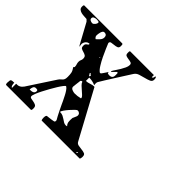

<svg xmlns="http://www.w3.org/2000/svg" viewBox="-149 -1019 1298 1298"><g transform="rotate(45 500.0 -370.5)"><path d="M633 -67Q640 -53 656 -50Q672 -47 687.5 -45.5Q703 -44 715 -39.5Q727 -35 727 -17Q727 -16 727 -12Q727 -8 726 -4Q725 0 724 3.5Q723 7 720 7H360Q355 7 354 -3.5Q353 -14 353 -17Q353 -24 354 -29Q355 -34 360 -40Q363 -40 370.5 -41Q378 -42 386.5 -43Q395 -44 402.5 -45Q410 -46 413 -47Q422 -48 425 -50.5Q428 -53 428 -60Q428 -64 427 -67Q423 -73 414 -90Q405 -107 395.5 -126.5Q386 -146 378 -163Q370 -180 367 -187Q367 -187 361.5 -198Q356 -209 348.5 -224Q341 -239 331.5 -253Q322 -267 313 -273Q313 -274 310 -274Q306 -274 295.5 -260.5Q285 -247 272 -226Q259 -205 245 -180Q231 -155 219 -131.5Q207 -108 199.5 -89Q192 -70 192 -62Q192 -51 203 -48.5Q214 -46 226.5 -44Q239 -42 250 -36.5Q261 -31 261 -13Q261 -11 260.5 -2Q260 7 253 7H20Q16 7 14.5 3.5Q13 0 12.5 -4.5Q12 -9 12.5 -12.5Q13 -16 13 -17Q13 -36 19 -39.5Q25 -43 46 -43Q46 -34 48.5 -22.5Q51 -11 60 -7V-47Q93 -44 113 -73L240 -267Q247 -277 253 -281.5Q259 -286 263.5 -291Q268 -296 271 -303.5Q274 -311 274 -327Q274 -349 271 -364Q268 -379 253 -400Q258 -402 260 -407V-410Q260 -420 256.5 -429.5Q253 -439 253 -450Q253 -462 257 -469.5Q261 -477 261 -487Q261 -505 251.5 -511Q242 -517 230 -520Q218 -523 208.5 -528Q199 -533 199 -550Q199 -562 202.5 -566.5Q206 -571 210 -573.5Q214 -576 217.5 -578.5Q221 -581 221 -589Q200 -589 188.5 -570Q177 -551 187 -527L180 -533L100 -680L87 -693Q77 -694 63 -694.5Q49 -695 36.5 -698Q24 -701 15 -708.5Q6 -716 6 -730Q6 -733 6.5 -740Q7 -747 13 -747H373Q380 -747 380.5 -738Q381 -729 381 -727Q381 -711 369.5 -706.5Q358 -702 343.5 -701Q329 -700 317.5 -697.5Q306 -695 306 -683Q306 -681 307 -680Q311 -670 322 -644Q333 -618 347 -589Q361 -560 377 -534.5Q393 -509 407 -500H413Q414 -500 416.5 -502.5Q419 -505 420 -507Q422 -509 425.5 -514.5Q429 -520 433.5 -526.5Q438 -533 441.5 -538.5Q445 -544 447 -547Q445 -536 451.5 -534Q458 -532 463 -532Q478 -532 484.5 -537Q491 -542 493 -549.5Q495 -557 494.5 -566Q494 -575 494 -583Q492 -583 490 -585.5Q488 -588 487 -587L460 -560Q459 -559 457 -559Q454 -559 453 -560Q459 -572 469.5 -587Q480 -602 489.5 -618Q499 -634 506.5 -650Q514 -666 514 -680Q514 -693 503.5 -696.5Q493 -700 480 -701.5Q467 -703 456.5 -707Q446 -711 446 -727Q446 -729 446 -738Q446 -747 453 -747H677V-727Q685 -727 687.5 -734.5Q690 -742 690 -748Q698 -748 699.5 -740Q701 -732 701 -727Q701 -709 685 -702Q669 -695 648 -690Q627 -685 605.5 -678Q584 -671 573 -653Q563 -637 543 -606Q523 -575 503 -543Q483 -511 466.5 -485Q450 -459 447 -453Q440 -443 439 -435.5Q438 -428 440 -413Q411 -426 380 -426V-394Q396 -394 414 -400.5Q432 -407 447 -407Q448 -406 450 -405Q453 -402 453 -400ZM161 -730Q161 -738 151.5 -739Q142 -740 137 -740Q127 -740 116.5 -735.5Q106 -731 106 -720Q106 -710 115 -705Q124 -700 134 -700Q143 -700 152 -711Q161 -722 161 -730ZM261 -690Q261 -715 236 -715Q229 -715 224.5 -708.5Q220 -702 217.5 -693.5Q215 -685 214 -676Q213 -667 213 -663Q213 -649 227 -640Q238 -649 249.5 -662Q261 -675 261 -690ZM333 -573V-567L340 -573ZM368 -440Q368 -433 373 -433Q378 -433 378 -440Q378 -447 373 -447H372Q372 -453 367 -453Q362 -453 362 -446.5Q362 -440 367 -440ZM372 -447Q368 -446 368 -440Q372 -440 372 -447ZM440 -290Q440 -298 429.5 -308Q419 -318 406.5 -328.5Q394 -339 382 -350.5Q370 -362 367 -373Q366 -374 363 -374Q361 -374 360 -373Q356 -372 353 -367Q353 -364 352 -356.5Q351 -349 350 -340.5Q349 -332 348 -324Q347 -316 347 -313L346 -306Q346 -292 360.5 -286Q375 -280 386 -280Q401 -280 412 -281.5Q423 -283 440 -287ZM507 -87Q496 -99 494 -109Q492 -119 492 -133L493 -153Q494 -154 496 -159Q498 -164 500.5 -169.5Q503 -175 505 -180Q507 -185 507 -187Q508 -200 500.5 -207Q493 -214 482 -214Q477 -214 464.5 -202Q452 -190 438.5 -174.5Q425 -159 414.5 -144Q404 -129 404 -122Q422 -122 434 -116Q446 -110 455.5 -103.5Q465 -97 474.5 -91Q484 -85 497 -85Q501 -85 507 -87ZM194 -110Q194 -118 188 -119.5Q182 -121 177 -121Q162 -121 157 -109Q152 -97 152 -84Q158 -84 165.5 -84.5Q173 -85 179.5 -87.5Q186 -90 190 -95.5Q194 -101 194 -110ZM687 -13Q686 -14 683 -14Q681 -14 680 -13Q676 -12 673 -7Q674 -6 677 -6Q679 -6 680 -7Q684 -8 687 -13Z"/></g></svg>

Font: Genkaimincho
Style: Regular
Weight: 800
Designer: Dr. Ken Lunde (project architect, glyph set definition & overall production); Masataka HATTORI \u670D \u90E8 \u6B63 \u8C
Foundry: Adobe Systems Incorporated
Version: Version 1.00